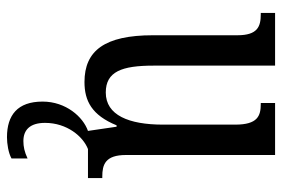

<svg xmlns="http://www.w3.org/2000/svg" viewBox="-149 -427 808 550"><g transform="rotate(90 255.0 -152.0)"><path d="M215 10C269 10 310 -11 339 -82H343L355 0C315 14 271 63 271 130C271 202 310 232 373 232C392 232 418 228 434 219V173C415 182 400 185 384 185C352 185 332 166 332 123C332 60 371 14 407 0H490V-41H486C452 -41 424 -49 424 -109V-536H275V-495H278C312 -495 337 -486 337 -422V-215C337 -117 310 -51 245 -51C185 -51 168 -97 168 -188V-536H17V-495H21C56 -495 81 -486 81 -428V-186C81 -48 125 10 215 10Z"/></g></svg>

Font: Noto Serif Tamil ExtraCondensed
Style: Italic
Weight: 400
Width: 2
Italic angle: -12°
Designer: Indian Type Foundry, Tom Grace, and the Monotype Design Team
Foundry: Monotype Imaging Inc.
Version: Version 2.003